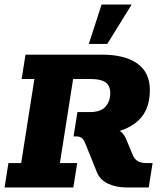

<svg xmlns="http://www.w3.org/2000/svg" viewBox="-20 -823 711 843"><path d="M0 0 17 -107H73L131 -476H75L92 -583H428Q528 -583 583 -544Q638 -505 638 -427Q638 -329 572 -281Q543 -260 505 -248Q508 -247 511 -245Q529 -229 539 -200L560 -149Q569 -125 584 -116Q599 -107 624 -107H650L633 0H534Q489 0 453.5 -17Q418 -34 405 -68L357 -187Q348 -211 338.5 -217.5Q329 -224 315 -224H303L320 -331H375Q422 -331 443 -354.5Q464 -378 464 -414Q464 -447 443.5 -461.5Q423 -476 380 -476H301L243 -107H319L302 0ZM370 -630 426 -803H558L451 -630Z"/></svg>

Font: Rokkitt SemiBold ExtraBold
Style: Italic
Weight: 800
Italic angle: -9°
Version: Version 3.103